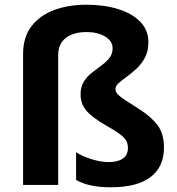

<svg xmlns="http://www.w3.org/2000/svg" viewBox="-20 -785 751 815"><path d="M610 -606Q610 -569 596 -542Q582 -515 561 -495Q540 -475 519 -460Q498 -445 484 -432.5Q470 -420 470 -407Q470 -395 480 -384.5Q490 -374 512.5 -359.5Q535 -345 572 -321Q621 -290 648.5 -254Q676 -218 676 -159Q676 -76 618.5 -33Q561 10 451 10Q403 10 367.5 2.5Q332 -5 303 -21V-139Q326 -123 366.5 -110Q407 -97 441 -97Q480 -97 501.5 -112Q523 -127 523 -157Q523 -175 516 -187.5Q509 -200 489.5 -215Q470 -230 431 -252Q370 -287 346 -316Q322 -345 322 -385Q322 -416 335.5 -438Q349 -460 369.5 -476Q390 -492 410.5 -507Q431 -522 444.5 -539Q458 -556 458 -580Q458 -611 426 -630Q394 -649 347 -649Q312 -649 285 -638.5Q258 -628 242.5 -606.5Q227 -585 227 -551V0H78V-556Q78 -627 113.5 -673.5Q149 -720 210 -742.5Q271 -765 347 -765Q422 -765 481.5 -746.5Q541 -728 575.5 -692.5Q610 -657 610 -606Z"/></svg>

Font: Noto Sans Sundanese
Style: Regular
Weight: 400
Designer: Monotype Design Team (Regular), Sérgio L. Martins (other weights)
Foundry: Monotype Imaging Inc.
Version: Version 2.003